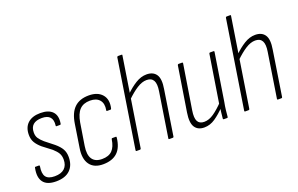

<svg xmlns="http://www.w3.org/2000/svg" viewBox="-85 -1024 2133 1372"><g transform="rotate(-20 982.0 -337.5)"><path d="M149 8Q80 8 52.5 -29Q25 -66 39 -134Q39 -141 44 -141H71Q77 -141 76 -133Q67 -80 85 -55Q103 -30 152 -30Q201 -30 226.5 -53.5Q252 -77 252 -121Q252 -149 240.5 -169Q229 -189 203 -212L135 -264Q107 -288 92.5 -312.5Q78 -337 78 -371Q78 -428 112 -459Q146 -490 208 -490Q270 -490 299.5 -459Q329 -428 319 -369Q318 -362 313 -362H286Q279 -362 281 -369Q291 -453 206 -453Q117 -453 117 -374Q117 -349 128 -331.5Q139 -314 164 -292L231 -239Q263 -212 277.5 -186.5Q292 -161 292 -126Q292 -63 255.5 -27.5Q219 8 149 8Z M509 8Q438 9 406 -35.5Q374 -80 387 -159L414 -333Q426 -413 466 -451.5Q506 -490 576 -490Q643 -490 676.5 -451.5Q710 -413 695 -348Q693 -341 689 -341H663Q656 -341 658 -348Q667 -397 643.5 -424.5Q620 -452 572 -452Q521 -452 492.5 -422.5Q464 -393 453 -329L426 -160Q416 -96 438 -63Q460 -30 512 -30Q563 -30 589.5 -57Q616 -84 624 -139Q625 -146 630 -146H657Q663 -146 662 -139Q654 -65 616 -29Q578 7 509 8Z M762 0Q756 0 757 -7L862 -677Q864 -683 870 -683H896Q903 -683 901 -677L796 -7Q795 0 788 0ZM1012 0Q1005 0 1006 -6L1059 -345Q1068 -400 1053.5 -426Q1039 -452 1002 -452Q967 -452 928 -427Q889 -402 845 -359L849 -398Q889 -438 931 -464Q973 -490 1015 -490Q1066 -490 1088.5 -456Q1111 -422 1098 -347L1045 -6Q1044 0 1038 0Z M1276 8Q1227 8 1205 -26Q1183 -60 1195 -135L1249 -475Q1251 -482 1256 -482H1282Q1290 -482 1289 -475L1235 -137Q1226 -81 1239.5 -55.5Q1253 -30 1289 -30Q1325 -30 1362 -55.5Q1399 -81 1442 -126L1438 -87Q1399 -46 1359.5 -19Q1320 8 1276 8ZM1426 0Q1420 0 1420 -6Q1422 -28 1425 -53.5Q1428 -79 1431 -99V-109L1489 -475Q1490 -482 1496 -482H1522Q1529 -482 1528 -475L1471 -114Q1465 -84 1462 -56.5Q1459 -29 1457 -6Q1457 0 1451 0Z M1588 0Q1582 0 1583 -7L1688 -677Q1690 -683 1696 -683H1722Q1729 -683 1727 -677L1622 -7Q1621 0 1614 0ZM1838 0Q1831 0 1832 -6L1885 -345Q1894 -400 1879.5 -426Q1865 -452 1828 -452Q1793 -452 1754 -427Q1715 -402 1671 -359L1675 -398Q1715 -438 1757 -464Q1799 -490 1841 -490Q1892 -490 1914.5 -456Q1937 -422 1924 -347L1871 -6Q1870 0 1864 0Z"/></g></svg>

Font: Sofia Sans Condensed ExtraLight
Style: Italic
Weight: 250
Italic angle: -9°
Version: Version 4.100